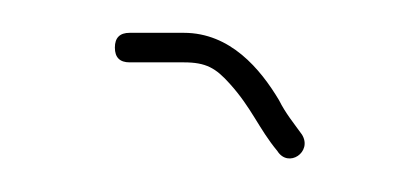

<svg xmlns="http://www.w3.org/2000/svg" viewBox="-20 -109 255 117"><path d="M50 -80C50 -74 53 -71 59 -71H92C105.6 -71 111.5 -67.5 120 -58C133.4 -43.2 137.7 -30.6 149 -17C155.7 -6.3 170.6 -16.4 164 -27C159 -34 154.1 -39.8 150 -48C138.7 -66.9 120.4 -89 92 -89H59C53 -89 50 -86 50 -80Z"/></svg>

Font: HoneyBee
Style: BLn
Weight: 100
Foundry: Cannot Into Space Fonts
Version: Version 0.89